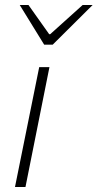

<svg xmlns="http://www.w3.org/2000/svg" viewBox="-20 -749 391 769"><path d="M40 0 137 -480H178L82 0ZM157 -570 59 -729H94L177 -612H181L311 -729H351L191 -570Z"/></svg>

Font: Source Sans 3 Light
Style: Italic
Weight: 300
Italic angle: -11°
Designer: Paul D. Hunt
Foundry: Adobe
Version: Version 3.046;hotconv 1.0.118;makeotfexe 2.5.65603